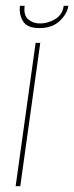

<svg xmlns="http://www.w3.org/2000/svg" viewBox="-20 -643 256 663"><path d="M34 0 103 -495H119L50 0ZM116 -546Q73 -546 59 -570.5Q45 -595 49 -623H65Q61 -590 77.5 -576Q94 -562 119 -562Q145 -562 170.5 -577Q196 -592 200 -623H216Q212 -595 186 -570.5Q160 -546 116 -546Z"/></svg>

Font: Alumni Sans Pinstripe
Style: Italic
Weight: 400
Italic angle: -8°
Designer: Robert E. Leuschke
Foundry: Robert E. Leuschke
Version: Version 1.010; ttfautohint (v1.8.4.7-5d5b)